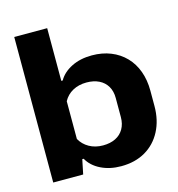

<svg xmlns="http://www.w3.org/2000/svg" viewBox="-109 -824 862 929"><g transform="rotate(-15 322.0 -360.0)"><path d="M385 9Q328 9 283.5 -13Q239 -35 218 -73H211L196 0H46V-729H211V-465H218Q239 -502 283 -524Q327 -546 385 -546Q437 -546 479.5 -529Q522 -512 552.5 -480.5Q583 -449 599 -405Q615 -361 615 -308V-231Q615 -160 586.5 -105.5Q558 -51 506.5 -21Q455 9 385 9ZM326 -111Q362 -111 388.5 -124Q415 -137 429.5 -162Q444 -187 444 -221V-317Q444 -351 429.5 -375.5Q415 -400 388.5 -413Q362 -426 326 -426Q287 -426 257 -409.5Q227 -393 211 -363V-174Q227 -145 257 -128Q287 -111 326 -111Z"/></g></svg>

Font: Hubot Sans Condensed ExtraLight
Style: Bold
Weight: 700
Version: Version 2.000